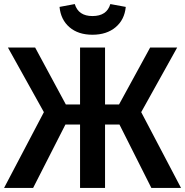

<svg xmlns="http://www.w3.org/2000/svg" viewBox="-22 -925 911 945"><path d="M271 -891 346 -905Q364 -846 433 -846Q504 -846 521 -905L597 -891Q591 -828 547 -791Q503 -754 433 -754Q363 -754 320 -791Q277 -828 271 -891ZM850 -691 673 -373 869 0H723L566 -312H495V0H372V-312H300L141 0H-2L194 -373L17 -691H151L302 -411H372V-691H495V-411H564L717 -691Z"/></svg>

Font: FiraGO Medium
Style: Regular
Weight: 500
Designer: bBox Type
Foundry: bBox Type GmbH
Version: Version 1.001;PS 001.001;hotconv 1.0.88;makeotf.lib2.5.64775